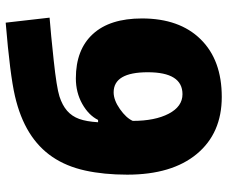

<svg xmlns="http://www.w3.org/2000/svg" viewBox="-84 -726 819 692"><g transform="rotate(-90 326.0 -379.5)"><path d="M43 -331.1Q43 -415 57.9 -482.7Q72.8 -550.3 106.7 -600.3Q140.6 -650.4 195.1 -684.1Q249.5 -717.8 326.2 -735.6Q402.8 -753.4 590.8 -769L608.9 -610.8Q552.2 -606.4 454.6 -595.9Q356.9 -585.4 325 -575.2Q293 -564.9 273.2 -547.6Q253.4 -530.3 243.9 -504.2Q234.4 -478 231.9 -436H240.2Q257.3 -470.2 298.3 -493.2Q339.4 -516.1 390.1 -516.1Q493.7 -516.1 549.8 -454.8Q606 -393.6 606 -277.8Q606 -142.6 531 -66.4Q456.1 9.8 323.2 9.8Q192.4 9.8 117.7 -80.1Q43 -169.9 43 -331.1ZM333 -131.8Q412.1 -131.8 412.1 -256.8Q412.1 -379.9 339.8 -379.9Q311.5 -379.9 279.3 -357.2Q247.1 -334.5 236.8 -311Q236.8 -231 262.7 -181.4Q288.6 -131.8 333 -131.8Z"/></g></svg>

Font: OpenSans-ExtraBold
Style: Regular
Weight: 800
Foundry: Ascender Corporation
Version: Version 1.10